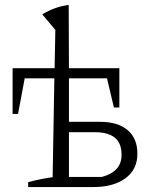

<svg xmlns="http://www.w3.org/2000/svg" viewBox="-20 -757 603 777"><path d="M94 0V-20Q143 -33 193 -40L200 -440H80L53 -296H31V-481H201L204 -636L151 -699Q176 -714 202 -723.5Q228 -733 258 -737L259 -481H463V-322H441L413 -440H259V-264H385Q457 -264 496.5 -230.5Q536 -197 536 -135Q536 -71 487.5 -35.5Q439 0 358 0ZM365 -222H259V-41H392Q472 -62 472 -130Q472 -178 444.5 -200Q417 -222 365 -222Z"/></svg>

Font: Piazzolla Light
Style: Regular
Weight: 300
Designer: Juan Pablo del Peral
Foundry: Huerta Tipografica
Version: Version 1.330